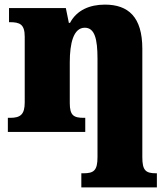

<svg xmlns="http://www.w3.org/2000/svg" viewBox="-20 -571 723 831"><path d="M659 240V179H655C610 179 596 166 596 109V-360C596 -498 535 -551 434 -551C368 -551 312 -527 283 -472H278L265 -536H19V-475H22C66 -475 87 -466 87 -412V-128C87 -76 69 -61 24 -61H14V0H349V-61H343C299 -61 282 -71 282 -125V-301C282 -384 298 -451 347 -451C390 -451 402 -402 402 -317V109C402 167 386 179 341 179H332V240Z"/></svg>

Font: UArctic Serif Black
Style: Regular
Weight: 900
Designer: Customization by Puisto advertising & original work Monotype Design Team
Foundry: Monotype Imaging Inc.
Version: Version 2.004